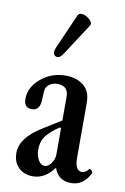

<svg xmlns="http://www.w3.org/2000/svg" viewBox="-81 -738 518 798"><g transform="rotate(10 178.0 -339.0)"><path d="M154 -514Q138 -489 122 -496.5Q106 -504 117 -532L182 -680Q186 -689 197 -689Q214 -689 231 -674Q248 -659 241 -648ZM115 11Q77 11 54 -12Q31 -35 31 -73Q31 -137 119 -191L196 -239V-339Q196 -385 150 -385Q119 -385 103 -360Q99 -353 98 -312Q98 -263 62 -263Q29 -263 29 -301Q29 -350 73.5 -387.5Q118 -425 178 -425Q224 -425 254 -401Q283 -377 283 -329V-97Q283 -42 313 -42Q327 -42 341 -59Q343 -61 347.5 -58.5Q352 -56 354.5 -51Q357 -46 355 -43Q327 11 277 11Q221 11 204 -41Q166 11 115 11ZM155 -40Q171 -40 183.5 -58Q196 -76 196 -97V-205L191 -209Q149 -180 133.5 -157.5Q118 -135 118 -102Q118 -77 129 -58.5Q140 -40 155 -40Z"/></g></svg>

Font: Junicode Cond Medium
Style: Regular
Weight: 500
Width: 3
Designer: Peter S. Baker
Version: Version 2.201